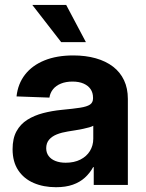

<svg xmlns="http://www.w3.org/2000/svg" viewBox="-20 -760 599 789"><path d="M210 9.3Q158.7 9.3 118.4 -8.1Q78.1 -25.4 54.9 -60.3Q31.7 -95.2 31.7 -147Q31.7 -191.4 47.9 -220.7Q64 -250 92.3 -267.8Q120.6 -285.6 157.2 -295.2Q193.8 -304.7 233.9 -308.6Q281.2 -313 309.3 -317.4Q337.4 -321.8 349.9 -330.3Q362.3 -338.9 362.3 -355.5V-358.4Q362.3 -378.9 352.3 -393.6Q342.3 -408.2 323.5 -416.5Q304.7 -424.8 277.8 -424.8Q251 -424.8 230.5 -416.5Q210 -408.2 198 -393.3Q186 -378.4 183.1 -358.9L47.9 -363.8Q53.7 -416 83 -453.6Q112.3 -491.2 162.6 -511.7Q212.9 -532.2 281.2 -532.2Q332 -532.2 373.5 -520.5Q415 -508.8 444.6 -486.1Q474.1 -463.4 489.7 -430.2Q505.4 -397 505.4 -353.5V0H365.2V-73.2H362.8Q349.1 -48.3 328.6 -29.8Q308.1 -11.2 279.1 -1Q250 9.3 210 9.3ZM250 -91.3Q284.7 -91.3 310.3 -104.2Q335.9 -117.2 349.6 -139.6Q363.3 -162.1 363.3 -189.9V-243.2Q357.4 -239.7 346.4 -236.6Q335.4 -233.4 321.3 -230.5Q307.1 -227.5 291 -224.9Q274.9 -222.2 258.8 -219.7Q233.9 -215.8 213.6 -207.8Q193.4 -199.7 181.6 -185.8Q169.9 -171.9 169.9 -150.9Q169.9 -132.3 179.9 -118.9Q189.9 -105.5 208 -98.4Q226.1 -91.3 250 -91.3ZM231.4 -586.9 112.8 -739.7H252L333 -586.9Z"/></svg>

Font: Inter 28pt
Style: Bold
Weight: 700
Designer: Rasmus Andersson
Foundry: rsms
Version: Version 4.001;git-66647c0bb